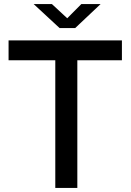

<svg xmlns="http://www.w3.org/2000/svg" viewBox="-20 -921 640 941"><path d="M22 -625.5V-723H577.5V-625.5H359V0H251V-625.5ZM272 -783.5 145 -901H234.5L309.5 -831.5L378.5 -901H473L348.5 -783.5Z"/></svg>

Font: Public Sans Medium
Style: Regular
Weight: 500
Designer: The Public Sans Project Authors: Dan O. Williams and USWDS (Libre Franklin designed by Pablo Impallari and Rodrigo Fuenz
Version: Version 1.007